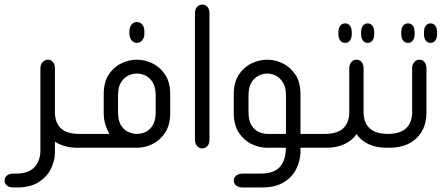

<svg xmlns="http://www.w3.org/2000/svg" viewBox="-115 -651 1954 846"><path d="M240 0H226Q196 0 170 -7.5Q144 -15 127 -27V22Q127 55 110.5 90.5Q94 126 57 150.5Q20 175 -41 175H-57Q-74 175 -84.5 166.5Q-95 158 -95 145Q-95 132 -85 123Q-75 114 -59 114H-45Q-10 114 11.5 103.5Q33 93 44 77Q55 61 59 44.5Q63 28 63 16V-350Q63 -367 73 -377.5Q83 -388 96 -388Q110 -388 118.5 -377.5Q127 -367 127 -350V-157Q127 -111 153 -86Q179 -61 234 -61H240Z M488 -462Q473 -462 464 -474.5Q455 -487 455 -506V-510Q455 -530 464 -542Q473 -554 488 -554Q503 -554 512.5 -542Q522 -530 521 -510V-506Q522 -487 512.5 -474.5Q503 -462 488 -462ZM229 0V-61H367Q357 -78 349.5 -101.5Q342 -125 342 -153V-235Q342 -288 363.5 -321.5Q385 -355 419 -371.5Q453 -388 488 -388Q524 -388 557.5 -371.5Q591 -355 613 -321.5Q635 -288 635 -235V-153Q635 -101 613 -67Q591 -33 557.5 -16.5Q524 0 488 0ZM488 -61Q508 -61 527 -70Q546 -79 558.5 -100Q571 -121 571 -156V-231Q571 -266 558.5 -287Q546 -308 527 -317.5Q508 -327 488 -327Q469 -327 449.5 -317.5Q430 -308 417.5 -287Q405 -266 405 -231V-156Q405 -121 417.5 -100Q430 -79 449.5 -70Q469 -61 488 -61Z M744 -593Q744 -610 753.5 -620.5Q763 -631 776 -631Q790 -631 799 -620.5Q808 -610 808 -593V-35Q808 -18 799 -7.5Q790 3 776 3Q763 3 753.5 -7.5Q744 -18 744 -35Z M1322 0H1209V25Q1207 60 1189.5 95Q1172 130 1135 152.5Q1098 175 1038 175H954Q937 175 926 166.5Q915 158 915 145Q915 131 926 122.5Q937 114 954 114H1032Q1067 114 1089 104.5Q1111 95 1122 80Q1133 65 1137.5 50Q1142 35 1143 25L1145 0H1062Q1027 0 993 -16.5Q959 -33 937 -67Q915 -101 915 -153V-235Q915 -288 937 -321.5Q959 -355 993 -371.5Q1027 -388 1062 -388Q1098 -388 1131.5 -371.5Q1165 -355 1187 -321.5Q1209 -288 1209 -235V-61H1322ZM1145 -61V-231Q1145 -266 1132 -287Q1119 -308 1100.5 -317.5Q1082 -327 1063 -327Q1044 -327 1024.5 -317.5Q1005 -308 992.5 -287Q980 -266 980 -231V-156Q980 -121 992.5 -100Q1005 -79 1024.5 -70Q1044 -61 1063 -61Z M1406 -462Q1392 -462 1384 -472.5Q1376 -483 1376 -502V-507Q1376 -527 1384 -537.5Q1392 -548 1406 -548Q1419 -548 1427 -537.5Q1435 -527 1435 -507V-502Q1435 -483 1427 -472.5Q1419 -462 1406 -462ZM1505 -462Q1492 -462 1484 -472.5Q1476 -483 1476 -502V-507Q1476 -527 1484 -537.5Q1492 -548 1505 -548Q1518 -548 1526 -537.5Q1534 -527 1534 -507V-502Q1534 -483 1526 -472.5Q1518 -462 1505 -462ZM1600 -61V0H1588Q1542 0 1508.5 -16Q1475 -32 1456 -60Q1437 -32 1403 -16Q1369 0 1323 0H1311V-61H1317Q1371 -61 1397.5 -86Q1424 -111 1424 -157V-350Q1424 -367 1433 -377.5Q1442 -388 1456 -388Q1470 -388 1478.5 -377.5Q1487 -367 1487 -350V-157Q1487 -111 1513.5 -86Q1540 -61 1594 -61Z M1683 -462Q1669 -462 1661 -472.5Q1653 -483 1653 -502V-507Q1653 -527 1661 -537.5Q1669 -548 1683 -548Q1696 -548 1704 -537.5Q1712 -527 1712 -507V-502Q1712 -483 1704 -472.5Q1696 -462 1683 -462ZM1782 -462Q1769 -462 1761 -472.5Q1753 -483 1753 -502V-507Q1753 -527 1761 -537.5Q1769 -548 1782 -548Q1795 -548 1803 -537.5Q1811 -527 1811 -507V-502Q1811 -483 1803 -472.5Q1795 -462 1782 -462ZM1588 0V-61H1594Q1648 -61 1674.5 -86Q1701 -111 1701 -157V-350Q1701 -367 1710.5 -377.5Q1720 -388 1733 -388Q1747 -388 1755.5 -377.5Q1764 -367 1764 -350V-154Q1764 -109 1745 -74.5Q1726 -40 1689.5 -20Q1653 0 1600 0Z"/></svg>

Font: Beiruti
Style: Regular
Weight: 400
Designer: Arlette Boutros
Foundry: Boutros
Version: Version 1.41